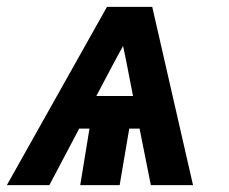

<svg xmlns="http://www.w3.org/2000/svg" viewBox="-48 -540 668 560"><path d="M-28 0 264 -520H396L515 0H392L359 -165H329L301 0H186L213 -165H183L96 0ZM340 -260 323 -347Q320 -362 317 -377Q314 -392 311 -406Q303 -392 295 -377Q287 -362 279 -347L233 -260Z"/></svg>

Font: Iosevka SS04 XBd Ex Obl
Style: Regular
Weight: 800
Width: 7
Italic angle: -9°
Monospace: yes
Designer: Belleve Invis
Foundry: Belleve Invis
Version: Version 19.0.0; ttfautohint (v1.8.4)